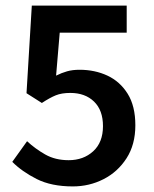

<svg xmlns="http://www.w3.org/2000/svg" viewBox="-20 -656 553 688"><path d="M241 12Q164 12 111.5 -14.5Q59 -41 24 -76L77 -150Q106 -123 142 -102.5Q178 -82 226 -82Q279 -82 314 -114Q349 -146 349 -204Q349 -261 317 -292Q285 -323 232 -323Q201 -323 180 -314.5Q159 -306 130 -287L75 -322L94 -636H434V-539H194L181 -385Q201 -395 220.5 -400.5Q240 -406 265 -406Q320 -406 365 -385Q410 -364 437.5 -320Q465 -276 465 -207Q465 -138 433.5 -89Q402 -40 351 -14Q300 12 241 12Z"/></svg>

Font: Source Sans Pro SemiBold
Style: Regular
Weight: 600
Designer: Paul D. Hunt
Foundry: Adobe Systems Incorporated
Version: Version 2.045;hotconv 1.0.109;makeotfexe 2.5.65596